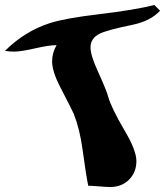

<svg xmlns="http://www.w3.org/2000/svg" viewBox="-45 -745 662 770"><path d="M597 -702Q558 -660 484 -645Q386 -625 355 -610Q318 -592 318 -555Q318 -523 347 -460Q382 -383 389 -357Q401 -313 455 -221Q502 -142 502 -99Q502 -54 472.5 -24.5Q443 5 397 5Q382 5 353 2.5Q324 0 309 0Q301 -35 286 -146Q275 -227 251 -288Q246 -300 196 -397Q164 -459 164 -499Q164 -533 182 -564Q152 -564 95.5 -551Q39 -538 11 -538Q-7 -538 -25 -541Q53 -619 154 -652Q216 -672 352 -688Q496 -705 574 -725Z"/></svg>

Font: To Be Continued
Style: Regular
Weight: 400
Version: Macromedia Fontographer 4.1.4 9/2/97